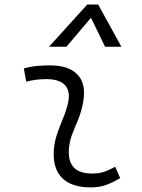

<svg xmlns="http://www.w3.org/2000/svg" viewBox="-20 -815 626 845"><path d="M487.3 -81.1 508.8 -31.2Q481 -14.2 450.2 -2.2Q419.4 9.8 379.4 9.8Q294.9 9.8 253.4 -31.7Q211.9 -73.2 216.8 -153.3Q219.2 -189.9 231 -224.6Q242.7 -259.3 256.6 -292Q270.5 -324.7 277.8 -355Q292 -410.2 267.6 -438.5Q243.2 -466.8 184.6 -466.8Q138.2 -466.8 95.2 -455.6L85 -513.7Q113.8 -522 142.6 -524.7Q171.4 -527.3 200.2 -527.3Q289.1 -527.3 326.4 -480.7Q363.8 -434.1 341.8 -345.2Q333.5 -310.5 320.6 -280.5Q307.6 -250.5 296.6 -221.2Q285.6 -191.9 283.2 -157.7Q275.9 -51.3 385.3 -51.3Q414.1 -51.3 435.8 -58.1Q457.5 -64.9 487.3 -81.1ZM412.1 -794.9 514.2 -609.4H442.4L380.4 -736.8L272.5 -609.4H195.8L363.8 -794.9Z"/></svg>

Font: Cascadia Mono Light
Style: Italic
Weight: 300
Italic angle: -10°
Monospace: yes
Designer: Aaron Bell
Foundry: Saja Typeworks
Version: Version 2404.023; ttfautohint (v1.8.4)